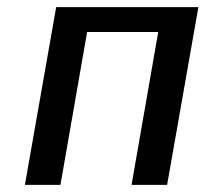

<svg xmlns="http://www.w3.org/2000/svg" viewBox="-20 -520 590 540"><path d="M50 0 138 -500H538L450 0H350L425 -430H225L150 0Z"/></svg>

Font: Scada
Style: Italic
Weight: 400
Italic angle: -10°
Designer: Jovanny Lemonad
Foundry: Jovanny Lemonad
Version: Version 4.100;PS 004.100;hotconv 1.0.88;makeotf.lib2.5.64775